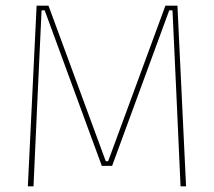

<svg xmlns="http://www.w3.org/2000/svg" viewBox="-20 -659 756 679"><path d="M78.5 0 109.5 -639H151.5L354 -89H362.5L565 -639H607.5L638 0H618.5L604 -321L590 -622.5H578.5L376.5 -72.5H340L138 -622.5H127L113 -320.5L98.5 0Z"/></svg>

Font: Anek Tamil Medium Thin
Style: Regular
Weight: 250
Version: Version 1.003